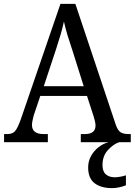

<svg xmlns="http://www.w3.org/2000/svg" viewBox="-20 -734 695 991"><path d="M1 0V-42H18Q44 -42 57.5 -57Q71 -72 88 -120L292 -714H369L577 -92Q587 -62 601.5 -52Q616 -42 644 -42H655V0H397V-42H418Q473 -42 473 -86Q473 -95 470.5 -106.5Q468 -118 464 -131L429 -239H188L154 -138Q151 -126 148 -112.5Q145 -99 145 -89Q145 -42 205 -42H227V0ZM206 -289H412L355 -470Q340 -514 328.5 -552Q317 -590 310 -623Q303 -590 293 -556Q283 -522 269 -479ZM559 237Q501 237 468 211.5Q435 186 435 130Q435 98 450 71Q465 44 489 25.5Q513 7 540 0H595Q565 10 537 40.5Q509 71 509 118Q509 151 526.5 166Q544 181 572 181Q597 181 630 171V222Q615 229 594.5 233Q574 237 559 237Z"/></svg>

Font: Noto Serif SemiCondensed
Style: Regular
Weight: 400
Width: 4
Designer: Monotype Design Team
Foundry: Monotype Imaging Inc.
Version: Version 2.013